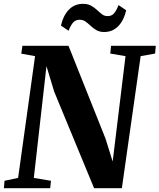

<svg xmlns="http://www.w3.org/2000/svg" viewBox="-30 -982 832 1002"><path d="M-9.5 0 -6.5 -38.5 64.5 -53.5 153 -689 81 -702 87 -743H327.5L520.5 -259L558 -139L625 -689L545.5 -702.5L549.5 -743H783L779.5 -702.5L704 -689L606 0H461L252.5 -504.5L212.5 -637L146.5 -53.5L236 -38.5L232 0ZM513.5 -815Q489.5 -815 473 -824.8Q456.5 -834.5 443.2 -847Q430 -859.5 416.8 -869.2Q403.5 -879 386 -879Q363 -879 350.2 -863Q337.5 -847 328 -821.5L288 -848.5Q299.5 -900 329 -931Q358.5 -962 403 -962Q428.5 -962 445.8 -952.2Q463 -942.5 476.2 -930Q489.5 -917.5 502 -907.8Q514.5 -898 531 -898Q553.5 -897.5 566.2 -913.5Q579 -929.5 588.5 -955.5L628.5 -928.5Q617 -876.5 587.5 -845.8Q558 -815 513.5 -815Z"/></svg>

Font: Merriweather 60pt ExtraBold
Style: Italic
Weight: 800
Italic angle: -7.8°
Version: Version 2.101